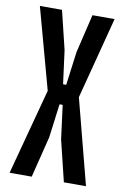

<svg xmlns="http://www.w3.org/2000/svg" viewBox="-89 -853 591 906"><g transform="rotate(10 206.0 -400.0)"><path d="M23 0 133 -412 27 -800H133L178 -615L199 -455H214L235 -615L279 -800H385L283 -408L389 0H283L235 -197L214 -359H199L178 -197L129 0Z"/></g></svg>

Font: Big Shoulders Display
Style: Bold
Weight: 700
Designer: Patric King
Foundry: XO Type Co
Version: Version 1.000; ttfautohint (v1.8.2)